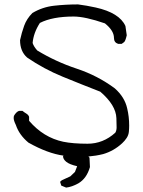

<svg xmlns="http://www.w3.org/2000/svg" viewBox="-20 -715 650 871"><path d="M280 136 258 127 253 111Q254 106 262 102L299 85L320 65L330 39Q295 31 280.5 19Q266 7 266 -6L268 -9Q196 -19 109 -68Q67 -103 52 -148Q42 -168 42 -180L43 -189Q53 -207 66 -212H82Q89 -206 99 -200Q109 -194 112 -185V-167Q177 -91 267 -72Q311 -63 377 -63Q448 -63 503 -113Q509 -123 509 -137L508 -179Q506 -238 435 -299Q350 -332 264.5 -367Q179 -402 103 -454Q71 -482 71 -533Q78 -566 89.5 -598Q101 -630 127 -656Q172 -683 225 -689Q278 -695 334 -695Q373 -690 414 -681Q522 -657 549 -597L555 -555Q549 -529 543 -524Q537 -519 532 -516H516Q497 -522 497 -543Q497 -576 456 -609Q366 -640 314 -640Q218 -640 161 -611Q132 -566 128 -520Q133 -504 149 -486Q233 -435 328 -403.5Q423 -372 501 -314Q546 -274 557 -223Q566 -186 566 -145Q566 -131 564.5 -116.5Q563 -102 554.5 -89Q546 -76 534 -65Q496 -30 448 -16Q416 -8 381 -5L386 0L388 43Q373 95 335 117Q306 133 280 136Z"/></svg>

Font: Yozai
Style: Regular
Weight: 400
Designer: LXGW / Y.OzVox
Foundry: LXGW / Y.OzVox
Version: Version 0.861;October 22, 2024